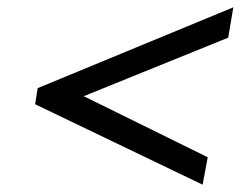

<svg xmlns="http://www.w3.org/2000/svg" viewBox="-20 -521 661 525"><path d="M209 -258 604 -418 618 -501 83 -280 76 -236 534 -16 548 -91Z"/></svg>

Font: Jost* 400 Book Italic
Style: Italic
Weight: 400
Italic angle: -10°
Version: Version 3.200; ttfautohint (v0.97) -l 8 -r 50 -G 200 -x 14 -